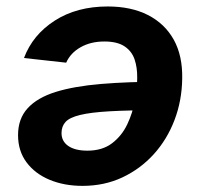

<svg xmlns="http://www.w3.org/2000/svg" viewBox="-20 -573 624 602"><path d="M317.9 -552.7Q391.1 -552.7 443.8 -525.9Q496.6 -499 524.7 -448.7Q552.7 -398.4 551.3 -326.2Q550.3 -257.3 527.1 -196.5Q503.9 -135.7 462.2 -89.6Q420.4 -43.5 363.8 -16.8Q307.1 9.8 238.8 9.8Q181.2 9.8 135.5 -9.3Q89.8 -28.3 63.2 -64Q36.6 -99.6 36.6 -149.4Q36.6 -200.7 66.7 -233.6Q96.7 -266.6 154.5 -284.7Q212.4 -302.7 297.4 -309.8Q382.3 -316.9 492.2 -316.9L477.1 -227.5Q383.8 -227.5 324.2 -224.1Q264.6 -220.7 231.4 -212.6Q198.2 -204.6 185.5 -190.7Q172.9 -176.8 172.9 -155.8Q172.9 -129.9 194.3 -115.2Q215.8 -100.6 253.9 -100.6Q300.8 -100.6 331.3 -123.8Q361.8 -147 378.9 -182.9Q396 -218.8 403.1 -258.1Q410.2 -297.4 410.2 -329.1Q410.6 -361.3 401.9 -387Q393.1 -412.6 370.4 -427.7Q347.7 -442.9 307.1 -442.9Q264.6 -442.9 232.9 -425Q201.2 -407.2 187.5 -376.5L55.2 -391.1Q82.5 -463.9 151.6 -508.3Q220.7 -552.7 317.9 -552.7Z"/></svg>

Font: Inter 17pt
Style: Bold Italic
Weight: 700
Italic angle: -9.3988°
Version: Version 4.001;git-66647c0bb